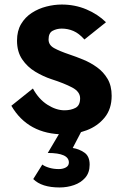

<svg xmlns="http://www.w3.org/2000/svg" viewBox="-20 -581 542 846"><path d="M262 11Q103.5 11 30 -115L125 -191Q150.5 -144 189 -119.5Q227.5 -95 264 -95Q292.5 -95 312.8 -105.8Q333 -116.5 333 -148Q333 -177 298 -195.5Q263 -214 207 -232Q170.5 -244 135.5 -265Q100.5 -286 77.8 -319.5Q55 -353 55 -402Q55 -445 73 -475.2Q91 -505.5 120.5 -524.5Q150 -543.5 184.5 -552.2Q219 -561 252 -561Q310 -561 360.5 -539.8Q411 -518.5 447 -483L352 -407Q328 -434 303.5 -444.5Q279 -455 252 -455Q230.5 -455 212.2 -445.5Q194 -436 194 -407Q194 -382.5 218.5 -369Q243 -355.5 286 -341Q314.5 -331.5 346.8 -318.2Q379 -305 407.5 -284.5Q436 -264 454 -233.5Q472 -203 472 -159Q472 -101 441.2 -63.2Q410.5 -25.5 362.5 -7.2Q314.5 11 262 11ZM242.5 245Q163.5 245 126.5 208L166.5 144Q176.5 152 196.2 158Q216 164 239 164Q257 164 270.2 156.8Q283.5 149.5 283.5 135Q283.5 93 190.5 93L245.5 0H337.5L300.5 71Q329 75.5 352 91.5Q375 107.5 375 144.5Q375 179.5 355.8 201.8Q336.5 224 306.2 234.5Q276 245 242.5 245Z"/></svg>

Font: Junction
Style: Bold
Weight: 700
Designer: Caroline Hadilaksono
Foundry: Caroline Hadilaksono, Tyler Finck, The League of Moveable Type
Version: Version 2.000; ttfautohint (v1.8.3)